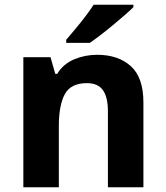

<svg xmlns="http://www.w3.org/2000/svg" viewBox="-20 -786 697 806"><path d="M388 -556Q476 -556 529 -508.5Q582 -461 582 -356V0H433V-319Q433 -378 412 -407.5Q391 -437 345 -437Q277 -437 252 -390.5Q227 -344 227 -257V0H78V-546H192L212 -476H220Q246 -518 291.5 -537Q337 -556 388 -556ZM540 -756Q526 -742 503 -722Q480 -702 453.5 -680Q427 -658 401.5 -638.5Q376 -619 357 -606H258V-619Q274 -638 295.5 -663.5Q317 -689 338 -716.5Q359 -744 373 -766H540Z"/></svg>

Font: Noto Sans Lisu
Style: Regular
Weight: 400
Designer: Monotype Design Team. David Williams.
Foundry: Monotype Imaging Inc.
Version: Version 2.102